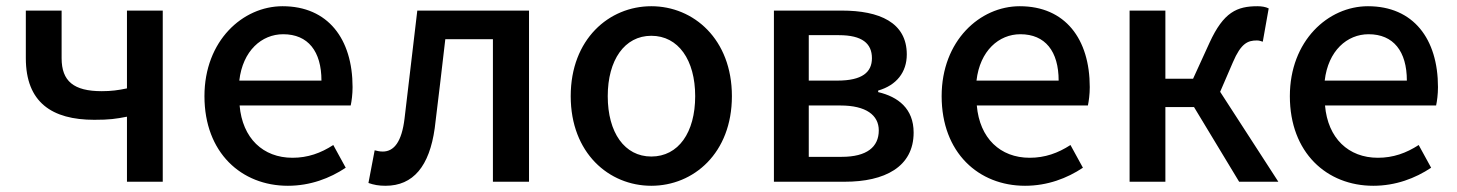

<svg xmlns="http://www.w3.org/2000/svg" viewBox="-20 -584 4682 617"><path d="M388 0H503V-550H388V-300C360 -294 337 -291 307 -291C217 -291 178 -323 178 -397V-550H63V-397C63 -255 147 -199 283 -199C332 -199 352 -202 388 -209Z M905 13C977 13 1040 -11 1091 -45L1051 -118C1011 -92 969 -77 920 -77C825 -77 759 -140 750 -245H1107C1110 -259 1113 -281 1113 -304C1113 -459 1034 -564 888 -564C760 -564 637 -453 637 -275C637 -93 756 13 905 13ZM749 -325C760 -421 821 -474 890 -474C970 -474 1013 -419 1013 -325Z M1219 13C1308 13 1360 -50 1377 -172C1389 -268 1400 -364 1411 -458H1564V0H1680V-550H1321C1307 -434 1294 -318 1280 -203C1271 -128 1246 -97 1210 -97C1200 -97 1192 -99 1184 -101L1164 4C1181 10 1197 13 1219 13Z M2073 13C2209 13 2332 -92 2332 -275C2332 -458 2209 -564 2073 -564C1937 -564 1814 -458 1814 -275C1814 -92 1937 13 2073 13ZM2073 -81C1987 -81 1933 -158 1933 -275C1933 -391 1987 -469 2073 -469C2160 -469 2214 -391 2214 -275C2214 -158 2160 -81 2073 -81Z M2467 0H2695C2822 0 2916 -47 2916 -158C2916 -235 2866 -273 2802 -288V-293C2861 -310 2894 -352 2894 -409C2894 -512 2806 -550 2685 -550H2467ZM2579 -325V-471H2676C2751 -471 2782 -444 2782 -397C2782 -352 2751 -325 2671 -325ZM2579 -80V-245H2681C2763 -245 2804 -214 2804 -165C2804 -112 2766 -80 2685 -80Z M3274 13C3346 13 3409 -11 3460 -45L3420 -118C3380 -92 3338 -77 3289 -77C3194 -77 3128 -140 3119 -245H3476C3479 -259 3482 -281 3482 -304C3482 -459 3403 -564 3257 -564C3129 -564 3006 -453 3006 -275C3006 -93 3125 13 3274 13ZM3118 -325C3129 -421 3190 -474 3259 -474C3339 -474 3382 -419 3382 -325Z M3610 0H3725V-240H3817L3962 0H4088L3901 -289L3942 -384C3968 -445 3990 -454 4019 -454C4027 -454 4031 -452 4038 -450L4057 -557C4047 -562 4034 -564 4021 -564C3955 -564 3912 -545 3867 -447L3814 -331H3725V-550H3610Z M4393 13C4465 13 4528 -11 4579 -45L4539 -118C4499 -92 4457 -77 4408 -77C4313 -77 4247 -140 4238 -245H4595C4598 -259 4601 -281 4601 -304C4601 -459 4522 -564 4376 -564C4248 -564 4125 -453 4125 -275C4125 -93 4244 13 4393 13ZM4237 -325C4248 -421 4309 -474 4378 -474C4458 -474 4501 -419 4501 -325Z"/></svg>

Font: Noto Sans JP Medium
Style: Regular
Weight: 500
Designer: Ryoko NISHIZUKA  (kana, bopomofo & ideographs); Paul D. Hunt (Latin, Greek & Cyrillic); Sandoll Communications , Soo-you
Foundry: Adobe
Version: Version 2.002;hotconv 1.0.116;makeotfexe 2.5.65601